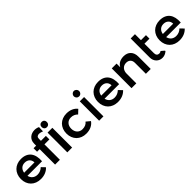

<svg xmlns="http://www.w3.org/2000/svg" viewBox="336 -2212 3675 3675"><g transform="rotate(-45 2173.5 -375.0)"><path d="M304 -539Q374 -539 425 -516.5Q476 -494 507.5 -453Q539 -412 552 -353.5Q565 -295 560 -222H165Q178 -165 218.5 -132.5Q259 -100 318 -100Q360 -100 396.5 -115.5Q433 -131 462 -160L532 -87Q492 -43 435 -19Q378 5 307 5Q245 5 194 -14.5Q143 -34 107 -70Q71 -106 51.5 -156Q32 -206 32 -266Q32 -327 52 -377.5Q72 -428 108 -464Q144 -500 194 -519.5Q244 -539 304 -539ZM442 -309Q440 -369 403 -403.5Q366 -438 305 -438Q247 -438 209 -403.5Q171 -369 162 -309Z M1087 -616Q1056 -616 1036.5 -636Q1017 -656 1017 -688Q1017 -720 1036.5 -740Q1056 -760 1087 -760Q1118 -760 1137.5 -740Q1157 -720 1157 -688Q1157 -656 1137.5 -636Q1118 -616 1087 -616ZM691 -564Q691 -611 707 -645.5Q723 -680 750 -703Q777 -726 811 -737Q845 -748 881 -748Q908 -748 934 -742Q960 -736 981 -725L977 -613Q955 -623 932.5 -629Q910 -635 890 -635Q860 -635 840.5 -619.5Q821 -604 821 -568V-513H955V-418H821V0H691V-418H621V-513H691ZM1022 -535H1152V0H1022Z M1681 -366Q1655 -394 1620.5 -409.5Q1586 -425 1541 -425Q1476 -425 1435.5 -381.5Q1395 -338 1395 -267Q1395 -231 1405.5 -201.5Q1416 -172 1435.5 -151Q1455 -130 1482 -118.5Q1509 -107 1541 -107Q1588 -107 1624.5 -122.5Q1661 -138 1685 -170L1766 -103Q1731 -52 1672 -23.5Q1613 5 1534 5Q1474 5 1424.5 -14.5Q1375 -34 1339 -70Q1303 -106 1283.5 -156Q1264 -206 1264 -266Q1264 -327 1284 -377.5Q1304 -428 1340 -464Q1376 -500 1426 -519.5Q1476 -539 1536 -539Q1610 -539 1667 -513.5Q1724 -488 1760 -441L1681 -366Z M1940 -743Q1970 -743 1992 -721Q2013 -700 2013 -670Q2013 -640 1992 -619Q1970 -597 1940 -597Q1910 -597 1889 -619Q1868 -640 1868 -670Q1868 -700 1889 -721Q1910 -743 1940 -743ZM1881 -522H1998V2H1881Z M2391 -539Q2461 -539 2512 -516.5Q2563 -494 2594.5 -453Q2626 -412 2639 -353.5Q2652 -295 2647 -222H2252Q2265 -165 2305.5 -132.5Q2346 -100 2405 -100Q2447 -100 2483.5 -115.5Q2520 -131 2549 -160L2619 -87Q2579 -43 2522 -19Q2465 5 2394 5Q2332 5 2281 -14.5Q2230 -34 2194 -70Q2158 -106 2138.5 -156Q2119 -206 2119 -266Q2119 -327 2139 -377.5Q2159 -428 2195 -464Q2231 -500 2281 -519.5Q2331 -539 2391 -539ZM2529 -309Q2527 -369 2490 -403.5Q2453 -438 2392 -438Q2334 -438 2296 -403.5Q2258 -369 2249 -309Z M3082 -540Q3175 -540 3227.5 -485Q3280 -430 3280 -334V0H3149V-296Q3149 -353 3117.5 -385Q3086 -417 3030 -417Q2997 -417 2971 -405Q2945 -393 2927 -372.5Q2909 -352 2899.5 -324Q2890 -296 2890 -263V0H2760V-535H2890V-435Q2919 -489 2967.5 -514Q3016 -539 3082 -540Z M3715 -60 3724 -44 3721 -42Q3663 10 3592 10Q3520 10 3471 -39Q3421 -89 3421 -171V-684H3537V-522H3673V-427H3537V-169Q3537 -132 3556 -112Q3574 -92 3607 -92Q3631 -92 3653 -108L3655 -110L3658 -108Z M4059 -539Q4129 -539 4180 -516.5Q4231 -494 4262.5 -453Q4294 -412 4307 -353.5Q4320 -295 4315 -222H3920Q3933 -165 3973.5 -132.5Q4014 -100 4073 -100Q4115 -100 4151.5 -115.5Q4188 -131 4217 -160L4287 -87Q4247 -43 4190 -19Q4133 5 4062 5Q4000 5 3949 -14.5Q3898 -34 3862 -70Q3826 -106 3806.5 -156Q3787 -206 3787 -266Q3787 -327 3807 -377.5Q3827 -428 3863 -464Q3899 -500 3949 -519.5Q3999 -539 4059 -539ZM4197 -309Q4195 -369 4158 -403.5Q4121 -438 4060 -438Q4002 -438 3964 -403.5Q3926 -369 3917 -309Z"/></g></svg>

Font: QuotatisMedium
Style: Regular
Weight: 500
Designer: Julieta Ulanovsky
Foundry: Quotatis-Medium
Version: Version 4.000;PS 004.000;hotconv 1.0.88;makeotf.lib2.5.64775